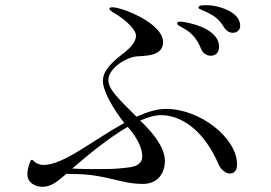

<svg xmlns="http://www.w3.org/2000/svg" viewBox="-20 -735 1040 737"><path d="M777 -715C758 -715 743 -715 742 -707C742 -700 750 -699 770 -690C805 -674 823 -659 840 -630C849 -615 863 -609 874 -609C883 -609 902 -615 902 -636C902 -692 813 -715 777 -715ZM618 -317C582 -317 544 -305 504 -287C433 -358 396 -392 396 -428C396 -472 464 -517 510 -519C552 -521 606 -524 606 -574C606 -634 495 -686 447 -700C430 -705 420 -707 411 -707C405 -707 400 -706 400 -702C400 -698 404 -694 415 -687C467 -657 502 -620 502 -598C502 -576 484 -554 457 -533C408 -495 375 -464 375 -424C375 -384 417 -314 457 -263C342 -200 224 -102 149 -102C144 -102 139 -102 135 -103C130 -105 125 -107 121 -108C117 -111 112 -114 108 -118C104 -123 100 -123 97 -117C89 -99 85 -79 85 -67C85 -34 114 -18 143 -18C176 -18 199 -37 235 -68C246 -67 255 -67 260 -67C388 -67 441 -29 528 -29C591 -29 613 -77 613 -117C613 -173 560 -229 542 -248C534 -257 526 -265 518 -272C547 -285 574 -293 598 -293C676 -293 763 -235 819 -104C826 -88 843 -69 862 -69C882 -69 890 -84 890 -104C890 -206 747 -317 618 -317ZM684 -627C720 -607 739 -580 752 -547C760 -527 778 -521 789 -521C805 -521 821 -531 821 -555C821 -633 683 -652 674 -652C666 -652 660 -651 660 -645C660 -638 672 -634 684 -627ZM472 -246C493 -222 526 -177 526 -135C526 -94 479 -93 454 -90C416 -86 400 -86 355 -86C324 -86 290 -86 257 -88L263 -93C326 -147 401 -208 470 -248Z"/></svg>

Font: Shippori Mincho OTF
Style: Regular
Weight: 400
Designer: FONTDASU
Foundry: FONTDASU / Google Inc. / but / Adobe
Version: Version 3.300;hotconv 1.0.109;makeotfexe 2.5.65596